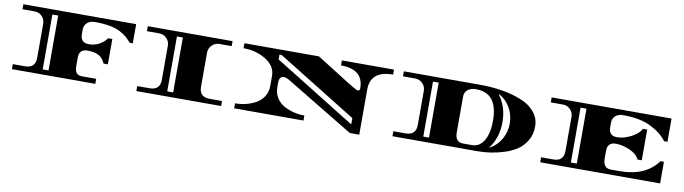

<svg xmlns="http://www.w3.org/2000/svg" viewBox="-31 -1074 5789 1626"><g transform="rotate(10 2863.5 -261.0)"><path d="M673 -43H790V0H73V-43H178Q267 -43 267 -132V-425Q267 -462 241 -488.5Q215 -515 178 -515H73V-558H1043V-393H1016Q994 -419 974.5 -436.5Q955 -454 918 -474Q844 -515 697 -515Q654 -515 629.5 -492.5Q605 -470 605 -435V-394Q605 -321 676 -321Q727 -321 767 -343Q807 -365 830 -399H866V-181H829Q809 -228 771.5 -247Q734 -266 676 -266Q605 -266 605 -193V-127Q605 -80 620 -61.5Q635 -43 673 -43ZM330 -43H380V-515H330Z M1676 -425V-131Q1676 -43 1766 -43H1872V0H1143V-43H1249Q1339 -43 1339 -131V-425Q1339 -461 1312.5 -488Q1286 -515 1249 -515H1143V-558H1872V-515H1766Q1729 -515 1702.5 -488Q1676 -461 1676 -425ZM1452 -43V-515H1401V-43Z M2812 -515V-558H3260V-515Q3066 -515 3066 -352V36H2985L2393 -322Q2369 -334 2352 -334Q2313 -334 2313 -277V-239Q2313 -187 2338.5 -147.5Q2364 -108 2405 -86Q2485 -43 2580 -43V0H1984V-43Q2080 -43 2160 -86Q2201 -108 2226.5 -147.5Q2252 -187 2252 -239V-327Q2252 -410 2168 -462.5Q2084 -515 1974 -515V-558H2615L2910 -372L2922 -365Q2934 -358 2947 -350Q2979 -331 2990 -331Q3006 -331 3006 -352Q3006 -515 2812 -515ZM2283 -515V-473L2984 -38V-92L2301 -515Z M3345 -558H3997Q4208 -558 4356 -498Q4432 -468 4476.5 -414.5Q4521 -361 4521 -291Q4521 -221 4489 -168Q4457 -115 4409.5 -84Q4362 -53 4299 -34Q4192 0 4074 0H3345V-43H3450Q3540 -43 3540 -132V-426Q3540 -462 3513.5 -488.5Q3487 -515 3450 -515H3345ZM3652 -42V-515H3603V-42ZM3945 -43H4022Q4071 -43 4103 -78Q4161 -140 4161 -278Q4161 -515 3974 -515Q3929 -515 3902.5 -493Q3876 -471 3876 -435V-126Q3876 -43 3945 -43ZM4175 -507 4171 -504Q4242 -411 4242 -278Q4242 -145 4171 -52L4175 -49Q4237 -84 4271 -145.5Q4305 -207 4305 -278Q4305 -349 4271 -410.5Q4237 -472 4175 -507Z M5240 -515Q5197 -515 5172.5 -493Q5148 -471 5148 -435V-395Q5148 -322 5219 -322Q5276 -322 5339.5 -354.5Q5403 -387 5423 -430H5460V-166H5423Q5403 -211 5341 -238.5Q5279 -266 5219 -266Q5148 -266 5148 -193V-126Q5148 -43 5216 -43H5293Q5513 -43 5618 -186H5647V0H4616V-43H4721Q4810 -43 4810 -131V-426Q4810 -462 4784 -488.5Q4758 -515 4721 -515H4616V-558H5647V-358H5618Q5570 -424 5476.5 -469.5Q5383 -515 5240 -515ZM4872 -43H4923V-515H4872Z"/></g></svg>

Font: Diplomata SC
Style: Regular
Weight: 400
Width: 7
Designer: Eduardo Rodriguez Tunni
Foundry: Eduardo Rodriguez Tunni
Version: Version 1.001